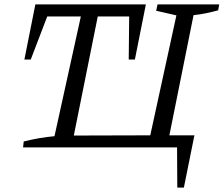

<svg xmlns="http://www.w3.org/2000/svg" viewBox="-20 -671 1018 874"><path d="M787 183 786 0H85L88 -27Q124 -36 159 -42Q194 -48 228 -51L348 -596H195L120 -400H91L141 -651H644L594 -400H566L568 -596H425L316 -54L664 -55L783 -601L691 -622L697 -651H978L973 -624Q947 -617 919 -611Q891 -605 861 -602L751 -55H865L817 183Z"/></svg>

Font: Piazzolla 24pt
Style: Italic
Weight: 400
Italic angle: -11.3°
Designer: Juan Pablo del Peral
Foundry: Huerta Tipografica
Version: Version 2.005